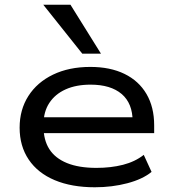

<svg xmlns="http://www.w3.org/2000/svg" viewBox="-20 -783 726 812"><path d="M381 9Q283 9 211.5 -21Q140 -51 101.5 -108Q63 -165 63 -243Q63 -319 100 -377Q137 -435 204.5 -467.5Q272 -500 362 -500Q446 -500 506.5 -470.5Q567 -441 599.5 -385.5Q632 -330 632 -253V-220H142V-287H564L541 -269Q541 -346 494.5 -385.5Q448 -425 363 -425Q302 -425 257.5 -405Q213 -385 188.5 -347.5Q164 -310 164 -257V-248Q164 -191 188.5 -152.5Q213 -114 263 -93.5Q313 -73 388 -73Q449 -73 500 -86Q551 -99 588 -128L621 -56Q583 -25 518.5 -8Q454 9 381 9ZM328 -556 163 -763H278L407 -556Z"/></svg>

Font: Nunito Sans 10pt Expanded Medium
Style: Regular
Weight: 500
Width: 7
Designer: Vernon Adams
Foundry: Vernon Adams
Version: Version 3.101;gftools[0.9.27]